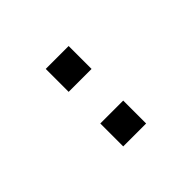

<svg xmlns="http://www.w3.org/2000/svg" viewBox="18 -1103 474 474"><g transform="rotate(45 255.0 -866.0)"><path d="M200 -825.5H120V-905.5H200ZM390.5 -825.5H310.5V-905.5H390.5Z"/></g></svg>

Font: CCSD_manrope
Style: Regular
Weight: 400
Designer: Mikhail Sharanda
Foundry: Mikhail Sharanda
Version: Version 4.503